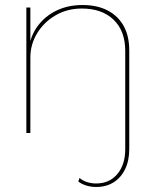

<svg xmlns="http://www.w3.org/2000/svg" viewBox="-20 -530 614 765"><path d="M495 -196V64Q495 110 478.5 144Q462 178 432.5 196.5Q403 215 363 215Q342 215 323 209Q304 203 292 193L297 179Q309 190 327 195.5Q345 201 363 201Q416 201 447.5 163.5Q479 126 479 64V-196ZM85 0V-500H101V-360L100 -363Q111 -405 140 -438.5Q169 -472 212 -491Q255 -510 309 -510Q367 -510 408.5 -488.5Q450 -467 472.5 -427Q495 -387 495 -329V0H479V-327Q479 -407 432.5 -451.5Q386 -496 306 -496Q248 -496 201.5 -469Q155 -442 128 -397.5Q101 -353 101 -301V0Z"/></svg>

Font: Work Sans Thin
Style: Regular
Weight: 250
Designer: Wei Huang
Foundry: Wei Huang
Version: Version 2.012